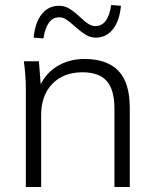

<svg xmlns="http://www.w3.org/2000/svg" viewBox="-20 -745 618 765"><path d="M83 0V-389Q83 -416 81 -444Q79 -472 75 -501H135L144 -386H132Q154 -446 203 -478Q252 -510 317 -510Q406 -510 451.5 -463Q497 -416 497 -316V0H436V-311Q436 -388 405 -422.5Q374 -457 309 -457Q233 -457 188.5 -411Q144 -365 144 -287V0ZM153 -592 114 -595Q120 -656 146.5 -689Q173 -722 216 -722Q237 -722 255.5 -711Q274 -700 298 -678Q320 -657 333.5 -649Q347 -641 360 -641Q411 -641 423 -725L462 -722Q456 -661 429.5 -628Q403 -595 361 -595Q341 -595 322.5 -606Q304 -617 278 -640Q256 -660 243 -668Q230 -676 216 -676Q190 -676 174.5 -654Q159 -632 153 -592Z"/></svg>

Font: Mulish ExtraLight Light
Style: Regular
Weight: 300
Version: Version 3.603